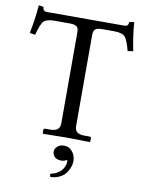

<svg xmlns="http://www.w3.org/2000/svg" viewBox="-97 -740 771 1029"><g transform="rotate(10 289.0 -225.0)"><path d="M294.9 43.9Q322.3 43.9 339.6 66.2Q356.9 88.4 356.9 116.7Q356.9 126 354.5 137.5Q352.1 148.9 345 163.8Q337.9 178.7 326.7 190.9Q315.4 203.1 295.2 212.2Q274.9 221.2 249.5 222.2L245.6 205.6Q267.1 201.2 283 191.9Q298.8 182.6 306.4 173.1Q314 163.6 318.6 152.1Q323.2 140.6 324 135.3Q324.7 129.9 324.7 126.5Q324.7 121.1 323.2 116.7Q305.7 125.5 293.9 125.5Q266.6 125.5 255.1 112.8Q243.7 100.1 243.7 84Q243.7 69.8 257.1 56.9Q270.5 43.9 294.9 43.9ZM77.1 -645.5H500.5Q522 -645.5 522 -669.4L548.3 -673.3Q554.7 -593.3 570.3 -519L540.5 -514.2Q525.4 -573.7 509.5 -590.1Q493.7 -606.4 452.1 -606.4H386.2Q358.9 -606.4 348.6 -597.7Q338.4 -588.9 338.4 -564.5V-71.8Q338.4 -48.3 351.1 -38.1Q363.8 -27.8 393.1 -27.8H419.4Q427.7 -27.8 427.7 -19.5V-1L425.8 1Q338.4 -1 299.3 -1L170.9 1L168.9 -1V-19.5Q168.9 -27.8 176.8 -27.8H203.1Q232.9 -27.8 245.4 -38.8Q257.8 -49.8 257.8 -71.8V-566.9Q257.8 -589.8 247.3 -598.1Q236.8 -606.4 209.5 -606.4H125.5Q84 -606.4 68.1 -590.1Q52.2 -573.7 37.1 -514.2L7.3 -519Q22.9 -593.3 29.3 -673.3L55.7 -669.4Q55.7 -645.5 77.1 -645.5Z"/></g></svg>

Font: Libertinage
Style: b
Weight: 400
Designer: OSP
Foundry: OSP
Version: Version 1.0; 2008; OFL relea